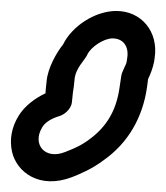

<svg xmlns="http://www.w3.org/2000/svg" viewBox="-31 -185 303 350"><path d="M201 -80 200 -73C199 -66 191 -55 190 -46L187 -26C181 18 162 47 132 69C116 81 103 86 88 92C51 107 27 78 46 47C50 40 59 32 79 26C90 22 99 11 100 2L102 -17C103 -22 104 -30 105 -41C107 -61 124 -76 128 -85C134 -99 158 -115 174 -115C194 -115 204 -100 201 -80ZM181 -165C142 -165 100 -137 84 -104C72 -89 56 -61 54 -37C53 -27 52 -20 52 -17V-15C33 -6 14 8 3 26C-10 47 -14 70 -9 92C0 130 42 160 100 138C118 131 138 122 158 107C202 76 229 30 237 -26L239 -41C243 -49 248 -62 250 -73L251 -80C258 -127 227 -165 181 -165Z"/></svg>

Font: AppleStorm
Style: XbdOutIta
Weight: 800
Foundry: Cannot Into Space Fonts
Version: Version 1.01